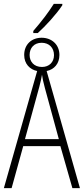

<svg xmlns="http://www.w3.org/2000/svg" viewBox="-20 -972 433 992"><path d="M152 -812V-801H175C215 -837 272 -899 302 -945V-952H258C228 -905 200 -868 152 -812ZM172 -605 0 0H40L100 -217H292L354 0H393L221 -605C260 -613 287 -643 287 -688C287 -742 247 -777 195 -777C144 -777 105 -743 105 -688C105 -642 134 -613 172 -605ZM197 -626C155 -626 133 -654 133 -688C133 -724 156 -751 195 -751C234 -751 259 -725 259 -687C259 -651 234 -626 197 -626ZM109 -253 183 -523C191 -553 194 -569 197 -586C199 -569 203 -551 212 -517L284 -253Z"/></svg>

Font: Noto Sans ExtraCondensed ExtraLight
Style: Regular
Weight: 200
Width: 2
Designer: Monotype Design Team
Foundry: Monotype Imaging Inc.
Version: Version 2.013